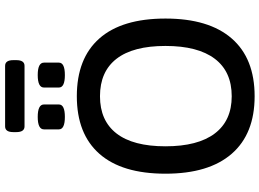

<svg xmlns="http://www.w3.org/2000/svg" viewBox="-156 -880 1042 771"><g transform="rotate(-90 365.5 -494.0)"><path d="M244 -917Q221 -917 221 -950V-962Q221 -995 244 -995H487Q510 -995 510 -962V-950Q510 -917 487 -917ZM450 -755Q400 -755 400 -779V-839Q400 -864 450 -864Q500 -864 500 -839V-779Q500 -755 450 -755ZM282 -755Q232 -755 232 -779V-839Q232 -864 282 -864Q332 -864 332 -839V-779Q332 -755 282 -755ZM365 7Q214 7 134 -85Q54 -177 54 -351Q54 -526 134 -616.5Q214 -707 365 -707Q517 -707 597 -616.5Q677 -526 677 -351Q677 -177 597 -85Q517 7 365 7ZM365 -85Q464 -85 515.5 -153Q567 -221 567 -351Q567 -481 515.5 -547.5Q464 -614 365 -614Q267 -614 215.5 -547.5Q164 -481 164 -351Q164 -221 215.5 -153Q267 -85 365 -85Z"/></g></svg>

Font: Asap Medium
Style: Regular
Weight: 500
Designer: Pablo Cosgaya
Foundry: Omnibus-Type
Version: Version 3.001; ttfautohint (v1.8.3)